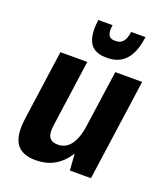

<svg xmlns="http://www.w3.org/2000/svg" viewBox="-140 -853 832 960"><g transform="rotate(20 276.0 -373.0)"><path d="M187 -183Q181 -141 193.5 -121Q206 -101 239 -101Q282 -101 308 -136.5Q334 -172 344 -241L397 -310L390 -261Q371 -128 313.5 -59Q256 10 162 10Q87 10 58 -33.5Q29 -77 42 -168L94 -540H237ZM453 0H341L330 -146L386 -540H529ZM316 -593Q279 -593 254 -608.5Q229 -624 219 -660Q209 -696 217 -756H293Q289 -729 292.5 -714Q296 -699 305.5 -693Q315 -687 328 -687H336Q359 -687 373 -703.5Q387 -720 392 -756H468Q460 -696 440 -660Q420 -624 390.5 -608.5Q361 -593 324 -593Z"/></g></svg>

Font: Pathway Extreme Condensed
Style: Bold Italic
Weight: 700
Width: 3
Italic angle: -8°
Version: Version 1.001;gftools[0.9.26]